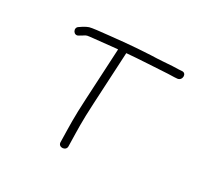

<svg xmlns="http://www.w3.org/2000/svg" viewBox="-125 -621 863 841"><g transform="rotate(30 306.5 -201.0)"><path d="M521.9 -437C532.6 -437 543.3 -437.3 554 -438L568 -439C593 -442.1 593.3 -481.1 568.1 -478L553 -477C543 -476.3 532.6 -476 521.9 -476C486 -473.9 461.5 -471.1 415.6 -470C324.3 -465.7 241.6 -456.4 156.4 -447C118.7 -441.8 119.4 -442.5 94.4 -428L81 -419C58.8 -406.7 78.4 -371.9 100.3 -387L113.7 -395C130.8 -406.5 129.3 -404.4 158.4 -408C196.6 -412.2 234.3 -416.2 274 -420H279L265.4 -160C260.2 -61.4 262.2 -30.1 263.6 45L263.9 59C265.7 83.5 304.9 80.2 303.1 55L302.8 42C301.4 -33.3 299.3 -62.2 304.4 -160L318.2 -424C376.9 -429.3 464.8 -433.4 521.9 -437Z"/></g></svg>

Font: Just Breathe
Style: Obl1
Weight: 400
Foundry: Cannot Into Space Fonts
Version: Version 0.72